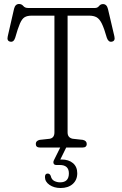

<svg xmlns="http://www.w3.org/2000/svg" viewBox="-20 -740 612 963"><path d="M120.5 -700H457Q469 -700 476.8 -709.8Q484.5 -719.5 496.5 -719.5Q515.5 -719.5 521.5 -695L553.5 -558.5Q559.5 -534.5 541 -531Q524 -527.5 516 -550Q502.5 -597.5 490.8 -621.5Q479 -645.5 464.2 -653.5Q449.5 -661.5 427 -661.5H319V-76Q319 -49 345 -44L395.5 -38.5Q415 -34 415 -18Q415 0 393.5 0H181Q159.5 0 159.5 -18Q159.5 -34 179 -38.5L229.5 -44Q253 -48.5 253 -76V-661.5H139Q117 -661.5 103.8 -653.8Q90.5 -646 80 -622Q69.5 -598 56 -550Q48.5 -527.5 31.5 -531Q13 -534.5 19 -558.5L50.5 -696Q56.5 -720 75.5 -720Q88.5 -720 96.8 -710Q105 -700 120.5 -700ZM286 -8H316L282.5 60Q285.5 60 288.5 60Q324.5 60 346 78.2Q367.5 96.5 367.5 129Q367.5 162.5 344.8 182.8Q322 203 284 203Q251 203 228.2 187.2Q205.5 171.5 205.5 148Q205.5 130.5 219 130.5Q230 130.5 234.5 142.5Q238.5 160.5 252 167.5Q265.5 174.5 281.5 174.5Q325.5 174.5 325.5 129.5Q325.5 87.5 279.5 87.5H262.5Q252 87.5 249 80.2Q246 73 250.5 63.5Z"/></svg>

Font: Fraunces 144pt S100 Light
Style: Regular
Weight: 300
Version: Version 1.000; ttfautohint (v1.8.3)